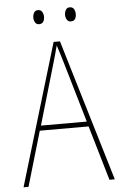

<svg xmlns="http://www.w3.org/2000/svg" viewBox="-59 -922 618 964"><g transform="rotate(-5 250.0 -440.0)"><path d="M20 0 234 -714H266L480 0H453L372 -276H126L45 0ZM223 -605 134 -301H365L276 -605Q270 -626 263 -648Q256 -670 248 -695Q242 -673 236 -650.5Q230 -628 223 -605ZM329 -809Q316 -809 309.5 -820Q303 -831 303 -844Q303 -858 309.5 -869Q316 -880 329 -880Q344 -880 350.5 -869.5Q357 -859 357 -844Q357 -829 351 -819Q345 -809 329 -809ZM169 -809Q156 -809 149.5 -820Q143 -831 143 -844Q143 -858 149.5 -869Q156 -880 169 -880Q184 -880 190.5 -869Q197 -858 197 -844Q197 -829 190.5 -819Q184 -809 169 -809Z"/></g></svg>

Font: Noto Sans Mono ExtraCondensed Thin
Style: Regular
Weight: 100
Width: 2
Designer: Monotype Design Team
Foundry: Monotype Imaging Inc.
Version: Version 2.014; ttfautohint (v1.8.4.7-5d5b)